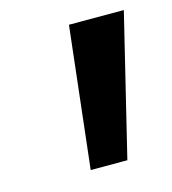

<svg xmlns="http://www.w3.org/2000/svg" viewBox="-65 -879 414 463"><g transform="rotate(-15 142.0 -648.0)"><path d="M107 -472 147 -824H284L198.5 -472Z"/></g></svg>

Font: Merriweather Sans SemiBold
Style: Italic
Weight: 600
Italic angle: -7.5°
Designer: Eben Sorkin
Foundry: Eben Sorkin
Version: Version 2.001